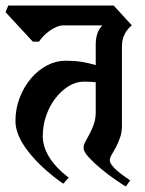

<svg xmlns="http://www.w3.org/2000/svg" viewBox="-38 -659 526 696"><path d="M404 -203Q404 -179 397 -159.5Q390 -140 382 -125Q374 -110 367 -98.5Q360 -87 360 -78Q360 -70 368 -59.5Q376 -49 388 -39Q400 -29 412.5 -20Q425 -11 434 -5L418 17Q406 10 380.5 -7.5Q355 -25 329.5 -46Q304 -67 284.5 -88Q265 -109 265 -123Q265 -134 272 -146.5Q279 -159 287 -174Q295 -189 302 -208.5Q309 -228 309 -252V-361Q298 -362 287.5 -362.5Q277 -363 266 -363Q237 -363 210.5 -346.5Q184 -330 163 -303Q142 -276 129.5 -240Q117 -204 117 -165Q117 -128 140 -90Q163 -52 211 -15L191 7Q112 -49 65 -109Q18 -169 18 -220Q18 -265 33.5 -305Q49 -345 74.5 -375Q100 -405 132.5 -422Q165 -439 200 -439Q230 -439 256.5 -435Q283 -431 309 -423V-497Q309 -543 333 -567H193Q180 -567 167 -561.5Q154 -556 142 -547.5Q130 -539 120 -528.5Q110 -518 103 -508H81L-18 -615L-8 -639H374L440 -567Q425 -556 414.5 -536.5Q404 -517 404 -490V-203Z"/></svg>

Font: Jaini Purva
Style: Regular
Weight: 400
Designer: Girish Dalvi, Maithili Shingre
Foundry: Ek Type
Version: Version 1.001;PS 1.000;hotconv 16.6.51;makeotf.lib2.5.65220